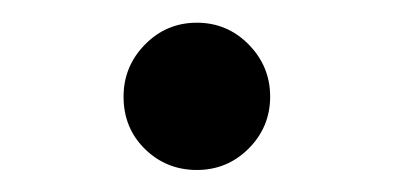

<svg xmlns="http://www.w3.org/2000/svg" viewBox="-20 -151 349 170"><path d="M89.4 -65.4Q89.4 -92.3 108.4 -111.6Q127.4 -130.9 154.3 -130.9Q181.2 -130.9 200.2 -111.6Q219.2 -92.3 219.2 -65.4Q219.2 -38.6 200.2 -19.5Q181.2 -0.5 154.3 -0.5Q127.4 -0.5 108.4 -19Q89.4 -37.6 89.4 -65.4Z"/></svg>

Font: Vazir UI
Style: Regular-UI
Weight: 400
Designer: Saber Rastikerdar
Foundry: Saber Rastikerdar
Version: Version 30.1.0